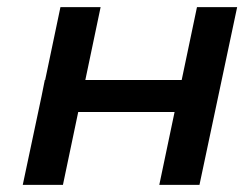

<svg xmlns="http://www.w3.org/2000/svg" viewBox="-20 -520 687 540"><path d="M44 0H157L200 -205H471L428 0H541L647 -500H534L491 -295H220L263 -500H150L107 -295H106L97 -250Z"/></svg>

Font: LT Wave Medium
Style: Italic
Weight: 500
Designer: Daniel Lyons
Version: Version 2.5 (Glyphs App)